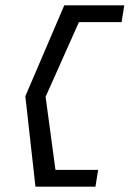

<svg xmlns="http://www.w3.org/2000/svg" viewBox="-20 -630 486 720"><path d="M75 -269 113 70H338L348 7H188L151 -267L276 -547H436L446 -610H221Z"/></svg>

Font: Charger Sport
Style: LitObl
Weight: 300
Designer: Jasper
Foundry: Cannot Into Space Fonts
Version: Version 1.1